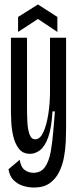

<svg xmlns="http://www.w3.org/2000/svg" viewBox="-20 -697 344 860"><path d="M132 143Q108 143 83.5 135.5Q59 128 41 110Q23 92 18 61L68 19Q74 53 91.5 65Q109 77 129 77Q164 77 182 50.5Q200 24 207.5 -19Q215 -62 219 -113L226 -198H215Q211 -124 196 -82.5Q181 -41 159.5 -24.5Q138 -8 115 -8Q82 -8 64.5 -31Q47 -54 39.5 -86.5Q32 -119 30.5 -150Q29 -181 29 -197V-528H101V-215Q101 -185 102.5 -152Q104 -119 112 -96Q120 -73 138 -73Q159 -73 173.5 -103.5Q188 -134 196 -183.5Q204 -233 204 -288V-528H276V-118Q276 -94 274.5 -61Q273 -28 266.5 7.5Q260 43 244.5 74Q229 105 202 124Q175 143 132 143ZM61 -554V-621L150 -677L237 -621V-554L150 -612Z"/></svg>

Font: Bricolage Grotesque 48pt Condensed Light
Style: Regular
Weight: 300
Width: 3
Designer: Mathieu Triay
Foundry: Atelier Triay
Version: Version 1.000; ttfautohint (v1.8.4.7-5d5b);gftools[0.9.32]